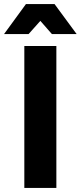

<svg xmlns="http://www.w3.org/2000/svg" viewBox="-43 -927 398 947"><path d="M77 -700H235V0H77ZM335 -759H213L156 -824L98 -759H-23L85 -907H226Z"/></svg>

Font: Argentum Sans SemiBold
Style: Regular
Weight: 600
Designer: Julieta Ulanovsky (Modified by Cristiano Sobral)
Foundry: Julieta Ulanovsky
Version: Version 5.001;November 22, 2018;FontCreator 11.5.0.2425 64-b